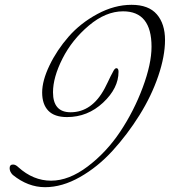

<svg xmlns="http://www.w3.org/2000/svg" viewBox="-20 -756 705 797"><path d="M33 -30Q20 -43 20 -58Q20 -73 34 -73Q45 -73 56 -62Q118 -6 192 -6Q266 -6 344 -65Q422 -124 479 -209.5Q536 -295 572.5 -393Q609 -491 609 -562Q609 -709 491 -709Q419 -709 349 -650Q279 -591 239.5 -513Q200 -435 200 -373Q200 -290 273 -290Q362 -290 415 -390Q421 -401 427.5 -415Q434 -429 438.5 -438Q443 -447 448 -456Q456 -473 463 -473Q472 -473 472 -458Q472 -390 408 -330Q344 -270 258 -270Q206 -270 180.5 -296.5Q155 -323 155 -372Q155 -421 185.5 -484.5Q216 -548 265 -604Q314 -660 384.5 -698Q455 -736 526 -736Q597 -736 631 -696.5Q665 -657 665 -590Q665 -523 637 -440.5Q609 -358 559 -278Q509 -198 447.5 -130.5Q386 -63 312 -21Q238 21 167 21Q96 21 33 -30Z"/></svg>

Font: Mrs Saint Delafield
Style: Regular
Weight: 400
Designer: Alejandro Paul
Foundry: Alejandro Paul
Version: Version 1.000